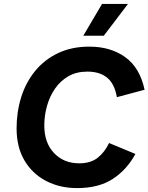

<svg xmlns="http://www.w3.org/2000/svg" viewBox="-20 -953 761 984"><path d="M503 -933H636L512 -770H407ZM375 11Q287 11 216.5 -25.5Q146 -62 105.5 -130.5Q65 -199 65 -295Q65 -379 88.5 -454.5Q112 -530 159.5 -588.5Q207 -647 277 -680.5Q347 -714 438 -714Q547 -714 622 -660Q697 -606 721 -493L579 -455Q567 -524 529 -555Q491 -586 428 -586Q372 -586 331 -562.5Q290 -539 262.5 -499.5Q235 -460 221 -410.5Q207 -361 207 -310Q207 -221 257 -168.5Q307 -116 386 -116Q444 -116 480 -144Q516 -172 539 -220L674 -164Q630 -83 558 -36Q486 11 375 11Z"/></svg>

Font: Prodigy Sans SemiBold
Style: Italic
Weight: 600
Italic angle: -13°
Designer: Wei Huang
Foundry: Wei Huang
Version: Version 1.003; ttfautohint (v1.8.3)